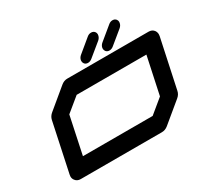

<svg xmlns="http://www.w3.org/2000/svg" viewBox="-177 -1186 1554 1451"><g transform="rotate(-30 600.0 -460.0)"><path d="M972.7 -241.7 1042 -566.9H433.6L311.5 -466.8L242.7 -141.6H851.1ZM1142.6 -708.5Q1171.9 -708.5 1188.5 -688Q1200.2 -672.4 1200.2 -652.8Q1200.2 -645.5 1198.7 -637.7L1107.9 -212.4Q1102.1 -183.1 1076.7 -162.6L904.8 -20.5Q879.9 0 850.1 0H141.6Q112.3 0 96.2 -21Q84 -35.6 84 -55.2Q84 -62.5 85.9 -70.8L176.3 -496.1Q182.6 -525.4 208 -545.9L379.4 -688Q404.3 -708.5 433.6 -708.5ZM816.4 -732.9Q796.9 -732.9 786.1 -746.6Q778.3 -756.8 778.3 -770Q778.3 -774.4 779.3 -779.8Q783.7 -798.8 800.3 -812.5L914.1 -906.2Q930.2 -919.9 949.2 -919.9Q968.8 -919.9 980 -906.2Q987.8 -896.5 987.8 -883.8Q987.8 -878.9 986.3 -873Q982.4 -854 965.8 -839.8L852.1 -746.6Q835.4 -732.9 816.4 -732.9ZM629.4 -732.9Q609.9 -732.9 599.1 -746.6Q591.3 -756.8 591.3 -770Q591.3 -774.4 592.3 -779.8Q596.7 -798.8 613.3 -812.5L726.6 -906.2Q742.7 -919.9 762.2 -919.9Q781.7 -919.9 793 -906.2Q800.8 -896.5 800.8 -883.8Q800.8 -878.9 799.3 -873Q795.4 -854 778.8 -839.8L665 -746.6Q648.4 -732.9 629.4 -732.9Z"/></g></svg>

Font: Robtronika
Style: Italic
Weight: 400
Italic angle: -12°
Designer: GGBot
Version: 1.00